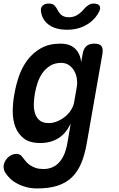

<svg xmlns="http://www.w3.org/2000/svg" viewBox="-46 -805 666 1078"><path d="M351 -111Q338 -84 321 -63.5Q304 -43 282.5 -29.5Q261 -16 235.5 -9Q210 -2 181 -2Q121 -2 88 -27.5Q55 -53 40 -93Q25 -133 25.5 -182.5Q26 -232 35 -278Q43 -326 60 -376Q77 -426 107.5 -467Q138 -508 183.5 -534Q229 -560 293 -560Q346 -560 375 -532.5Q404 -505 410 -457L418 -502Q423 -532 439 -546Q455 -560 484 -560Q513 -560 523.5 -546Q534 -532 529 -502L441 0Q430 64 410 111.5Q390 159 357.5 190.5Q325 222 277.5 237.5Q230 253 163 253Q130 253 103 246Q76 239 53.5 227.5Q31 216 13.5 200Q-4 184 -16 165Q-22 156 -24.5 144Q-27 132 -25 121Q-23 110 -16.5 98.5Q-10 87 -1 78.5Q8 70 20.5 64.5Q33 59 46 59Q56 59 64.5 63Q73 67 79 76Q88 88 98.5 100.5Q109 113 123 122.5Q137 132 155 138Q173 144 198 144Q222 144 243.5 136Q265 128 282.5 110.5Q300 93 312.5 66Q325 39 332 0ZM227 -114Q252 -114 276 -124Q300 -134 319.5 -150Q339 -166 352.5 -187Q366 -208 370 -230L385 -316Q389 -339 385.5 -363Q382 -387 371 -406.5Q360 -426 341.5 -439Q323 -452 298 -452Q261 -452 235 -435.5Q209 -419 192 -394.5Q175 -370 165 -340Q155 -310 150 -281Q145 -252 144 -222.5Q143 -193 150.5 -169Q158 -145 176 -129.5Q194 -114 227 -114ZM184 -741Q181 -761 193 -773Q205 -785 229 -785Q239 -785 246.5 -782.5Q254 -780 259 -775Q268 -767 274 -754.5Q280 -742 289 -731Q306 -708 341 -708Q376 -708 402 -731Q415 -741 424.5 -753Q434 -765 446 -773Q454 -779 461.5 -782Q469 -785 480 -785Q504 -785 512.5 -773Q521 -761 511 -741Q494 -705 460 -679Q406 -638 330 -638Q253 -638 213 -679Q188 -705 184 -741Z"/></svg>

Font: Maple Mono SemiBold
Style: Italic
Weight: 600
Italic angle: -10°
Monospace: yes
Designer: subframe7536
Version: Version 7.000